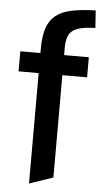

<svg xmlns="http://www.w3.org/2000/svg" viewBox="-66 -854 594 1114"><g transform="rotate(5 231.0 -297.0)"><path d="M147 -423H30V-540H147V-565Q147 -635 162 -682.5Q177 -730 211.5 -758.5Q246 -787 303 -799.5Q360 -812 445 -814L452 -713Q403 -711 371 -704Q339 -697 320 -682.5Q301 -668 293 -643.5Q285 -619 285 -581V-540H429V-423H285V173L147 220Z"/></g></svg>

Font: Encode Sans Normal
Style: SemiBold
Weight: 600
Designer: Pablo Impallari, Andres Torresi
Foundry: Pablo Impallari, Andres Torresi
Version: Version 1.000; ttfautohint (v1.00) -l 8 -r 50 -G 200 -x 14 -